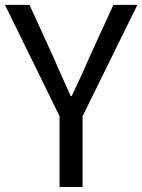

<svg xmlns="http://www.w3.org/2000/svg" viewBox="-21 -753 573 773"><path d="M218.8 0V-285.2L-1 -733.4H97.7L192.4 -526.4Q200.2 -508.8 224.6 -453.1Q249 -397.5 263.7 -366.2H267.6Q314.5 -463.9 340.8 -526.4L435.5 -733.4H532.2L311.5 -285.2V0Z"/></svg>

Font: Gen Shin Gothic Regular
Style: Regular
Weight: 400
Designer: [Source Han Sans]
Ryoko NISHIZUKA  (kana & ideographs); Paul D. Hunt (Latin, Greek & Cyrillic); Wenlong ZHANG  (bopomofo
Version: Version 1.002.20150607